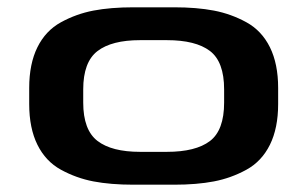

<svg xmlns="http://www.w3.org/2000/svg" viewBox="-20 -506 842 526"><path d="M208 -225Q208 -150 247 -120Q286 -90 364 -90H437Q516 -90 555 -119.5Q594 -149 594 -225V-261Q594 -337 555 -366.5Q516 -396 437 -396H364Q286 -396 247 -366Q208 -336 208 -261ZM346 0Q283 0 236 -9Q189 -18 147 -41Q105 -64 82.5 -109.5Q60 -155 60 -221V-265Q60 -331 82.5 -376.5Q105 -422 147 -445Q189 -468 236 -477Q283 -486 346 -486H457Q519 -486 566 -477Q613 -468 655 -445Q697 -422 719.5 -376.5Q742 -331 742 -265V-221Q742 -155 719.5 -109.5Q697 -64 655 -41Q613 -18 566 -9Q519 0 457 0Z"/></svg>

Font: Aneo
Style: Bold
Weight: 700
Designer: Anastasios Pappas
Foundry: Anastasios Pappas
Version: Version 1.000